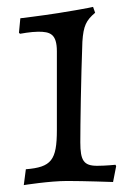

<svg xmlns="http://www.w3.org/2000/svg" viewBox="-20 -525 382 557"><path d="M49 12C49 12 124 0 175 0C224 0 308 3 308 3L317 -43L315 -47C315 -47 286 -44 262 -44C223 -44 213 -59 213 -112C213 -163 215 -298 219 -404C222 -450 230 -466 256 -488L250 -505C248 -505 248 -503 149 -487C98 -479 39 -472 39 -472L35 -430L38 -427C38 -427 70 -433 91 -433C125 -433 145 -427 145 -376V-148C145 -60 129 -40 55 -34Z"/></svg>

Font: Alegreya SC
Style: Regular
Weight: 400
Designer: Juan Pablo del Peral
Foundry: Huerta Tipografica
Version: Version 2.007;PS 002.007;hotconv 1.0.88;makeotf.lib2.5.64775